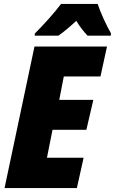

<svg xmlns="http://www.w3.org/2000/svg" viewBox="-20 -949 580 969"><path d="M275 -769Q316 -798 365 -844Q391 -801 422 -769H539L540 -781Q522 -812 502.5 -855Q483 -898 473 -929H288Q260 -892 224.5 -852.5Q189 -813 156 -780L155 -769ZM368 0 402 -153H217L245 -294H416L451 -445H279L302 -563H487L520 -714H154L3 0Z"/></svg>

Font: Noto Sans Display SemiCondensed Black
Style: Italic
Weight: 900
Width: 4
Designer: Monotype Design team
Foundry: Monotype Imaging Inc.
Version: 1.000